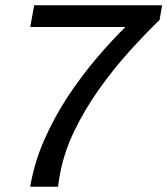

<svg xmlns="http://www.w3.org/2000/svg" viewBox="-20 -706 633 726"><path d="M94.1 0Q110 -92.3 147.7 -177.8Q185.4 -263.4 236.2 -340.4Q287.1 -417.4 343.5 -484Q400 -550.6 454 -603.9H94.3L109.3 -686H592.9L583.5 -630.8Q527.4 -576.5 467.3 -509.7Q407.3 -442.9 353.7 -367.3Q300.2 -291.8 260.9 -210.5Q221.7 -129.3 206.7 -46.8Q204.3 -33.3 203 -25.4Q201.6 -17.5 199.6 0Z"/></svg>

Font: Archivo Variable SemiBold
Style: Italic
Weight: 600
Italic angle: -10°
Designer: Hector Gatti
Foundry: Omnibus-Type
Version: Version 2.001